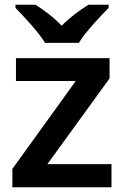

<svg xmlns="http://www.w3.org/2000/svg" viewBox="-20 -786 521 806"><path d="M169 -606H311C338 -651 400 -716 436 -753V-766H351C316 -744 274 -714 239 -678C205 -714 164 -744 129 -766H45V-753C81 -716 142 -651 169 -606ZM448 0V-97H179L440 -457V-542H47V-446H298L32 -77V0Z"/></svg>

Font: Noto Sans Arabic UI SmBd
Style: Regular
Weight: 600
Designer: Monotype Design Team, Nadine Chahine and Nizar Qandah
Foundry: Monotype Imaging Inc.
Version: Version 2.010